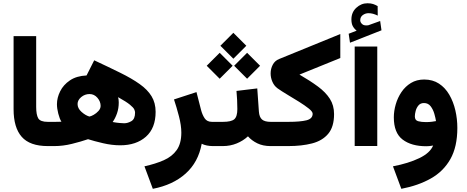

<svg xmlns="http://www.w3.org/2000/svg" viewBox="-20 -913 2916 1200"><path d="M64.9 -687H206.1V-244.6Q206.1 -195.8 219 -173.6Q231.9 -151.4 278.8 -151.4H291V0H278.8Q166.5 0 115.7 -57.9Q64.9 -115.7 64.9 -230.5Z M530.3 -43Q485.8 -27.8 429.7 -13.9Q373.5 0 319.8 0H271.5V-151.4H313.5Q326.7 -151.4 339.1 -151.6Q351.6 -151.9 363.8 -152.3Q352.5 -170.4 344.2 -202.9Q335.9 -235.4 335.9 -261.7Q335.9 -301.8 356 -342.3Q376 -382.8 417 -410.6Q458 -438.5 521 -441.4L568.8 -536.1Q660.6 -493.2 731.9 -458Q803.2 -422.9 852.5 -387.9Q901.9 -353 927.2 -311.5Q952.6 -270 952.6 -213.9Q952.6 -112.3 892.1 -58.6Q831.5 -4.9 731.4 -4.9Q680.2 -4.9 624.5 -17.8Q568.8 -30.8 530.3 -43ZM464.8 -262.7Q464.8 -235.8 489.3 -213.9Q513.7 -191.9 538.6 -184.6Q548.8 -186 565.4 -195.3Q582 -204.6 595.5 -219.5Q608.9 -234.4 608.9 -251.5Q608.9 -278.3 588.9 -301.8Q568.8 -325.2 539.6 -325.2Q510.3 -325.2 487.5 -306.2Q464.8 -287.1 464.8 -262.7ZM684.1 -150.4Q707 -146 727.8 -144.3Q748.5 -142.6 755.9 -142.6Q778.8 -142.6 801.5 -156Q824.2 -169.4 824.2 -209.5Q824.2 -217.3 819.3 -228.8Q814.5 -240.2 792.2 -258.5Q770 -276.9 718.3 -305.7Q722.2 -289.6 722.2 -272.5Q722.2 -235.8 711.4 -204.8Q700.7 -173.8 684.1 -150.4Z M1310.5 0Q1291.5 0 1272.9 -3.7Q1254.4 -7.3 1240.7 -14.6Q1219.7 100.6 1140.1 171.9Q1060.5 243.2 935.1 267.1L882.8 126.5Q951.7 111.3 1003.7 88.4Q1055.7 65.4 1084.5 24.7Q1113.3 -16.1 1113.3 -84Q1113.3 -128.9 1098.4 -186.3Q1083.5 -243.7 1067.4 -291.5L1208 -337.4L1236.8 -225.1Q1244.6 -195.3 1259.3 -173.3Q1273.9 -151.4 1305.2 -151.4H1324.2V0Z M1438.5 -708 1519.5 -627 1438.5 -545.9 1357.4 -627ZM1524.4 -583 1605.5 -502 1524.4 -420.9 1443.4 -502ZM1353 -583 1434.1 -502 1353 -420.9 1272 -502ZM1303.7 -151.4H1373Q1425.3 -151.4 1444.3 -167.7Q1463.4 -184.1 1463.4 -231.4Q1463.4 -260.7 1461.9 -289.3Q1460.4 -317.9 1458 -344.7L1587.9 -360.4L1598.1 -215.8Q1600.6 -181.2 1617.4 -166.3Q1634.3 -151.4 1672.4 -151.4H1682.6V0H1671.4Q1623.5 0 1588.1 -17.3Q1552.7 -34.7 1529.8 -61Q1500 -33.2 1459.5 -16.6Q1418.9 0 1373 0H1303.7Z M1851.6 -446.8Q1918.5 -408.2 1967 -372.3Q2015.6 -336.4 2041.7 -295.4Q2067.9 -254.4 2067.9 -200.2Q2067.9 -120.1 2031.2 -76.7Q1994.6 -33.2 1930.2 -16.6Q1865.7 0 1782.2 0H1663.1V-151.4H1781.7Q1856.4 -151.4 1895.3 -161.1Q1934.1 -170.9 1934.1 -202.1Q1934.1 -215.3 1909.9 -234.6Q1885.7 -253.9 1849.9 -276.4Q1814 -298.8 1777.1 -320.8Q1740.2 -342.8 1714.8 -360.8Q1693.8 -376 1682.6 -401.6Q1671.4 -427.2 1671.4 -454.1Q1671.4 -482.9 1684.6 -508.3Q1697.8 -533.7 1725.1 -544.4L2106.9 -700.2V-550.3Z M2209 -721.2Q2192.4 -734.9 2184.3 -750.7Q2176.3 -766.6 2176.3 -792Q2176.3 -835.9 2206.8 -864.3Q2237.3 -892.6 2276.4 -892.6Q2297.9 -892.6 2311.8 -887.9Q2325.7 -883.3 2340.3 -875L2340.8 -815.4Q2311 -830.6 2283.2 -830.6Q2264.2 -830.6 2247.8 -819.1Q2231.4 -807.6 2231.4 -785.6Q2231.9 -772.9 2243.7 -762.2Q2255.4 -751.5 2280.8 -754.9Q2281.2 -754.9 2284.2 -755.9L2356 -781.7L2364.3 -723.6L2167.5 -646L2159.2 -702.1ZM2337.9 -622.1V-0.5H2196.8V-622.1Z M2838.4 -113.3Q2838.4 4.4 2794.9 81.3Q2751.5 158.2 2672.6 202.6Q2593.8 247.1 2488.3 267.1L2436 126.5Q2533.2 107.9 2600.6 75.4Q2668 43 2687 -3.4Q2664.6 1 2644.5 1Q2551.3 1 2496.3 -40.8Q2441.4 -82.5 2441.4 -179.7Q2441.4 -219.2 2453.4 -260.7Q2465.3 -302.2 2489 -337.4Q2512.7 -372.6 2548.3 -394.3Q2584 -416 2630.9 -416Q2684.6 -416 2723.6 -390.4Q2762.7 -364.7 2788.1 -321Q2813.5 -277.3 2825.9 -223.6Q2838.4 -169.9 2838.4 -113.3ZM2641.6 -149.9Q2662.6 -149.9 2679.2 -152.1Q2695.8 -154.3 2705.1 -156.2Q2702.1 -175.3 2694.6 -201.9Q2687 -228.5 2671.6 -248.8Q2656.2 -269 2629.9 -269Q2607.9 -269 2595.5 -254.2Q2583 -239.3 2577.9 -219.7Q2572.8 -200.2 2572.8 -185.5Q2572.8 -161.1 2593.3 -155.5Q2613.8 -149.9 2641.6 -149.9Z"/></svg>

Font: Vazirmatn UI Black
Style: Regular
Weight: 900
Designer: Saber Rastikerdar
Foundry: Saber Rastikerdar
Version: Version 33.003